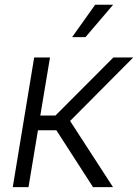

<svg xmlns="http://www.w3.org/2000/svg" viewBox="-20 -773 570 793"><path d="M32.7 0 121.1 -535.6H186.5L146.5 -295.9H209L448.2 -535.6H530.3L269.5 -273.4L446.8 0H364.3L212.9 -234.9H136.7L97.7 0ZM277.8 -619.6 373 -753.4H447.3L333 -619.6Z"/></svg>

Font: Inter 20pt Light
Style: Italic
Weight: 300
Italic angle: -9.3988°
Version: Version 4.001;git-66647c0bb